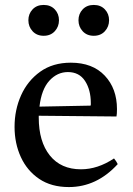

<svg xmlns="http://www.w3.org/2000/svg" viewBox="-20 -746 537 778"><path d="M259 12Q188 12 139 -21Q90 -54 64.5 -109.5Q39 -165 39 -232Q39 -301 65.5 -360Q92 -419 143 -455.5Q194 -492 267 -492Q355 -492 404.5 -439.5Q454 -387 454 -304Q454 -294 453.5 -286.5Q453 -279 452 -274L137 -277Q137 -273 137 -270Q137 -172 182 -116Q227 -60 308 -60Q376 -60 442 -104Q452 -92 457 -81Q372 12 259 12ZM140 -314 347 -318Q348 -320 348 -323.5Q348 -327 348 -328Q348 -382 324.5 -418Q301 -454 255 -454Q212 -454 180 -419Q148 -384 140 -314ZM95 -664Q95 -690 112 -708Q129 -726 157 -726Q185 -726 202 -708Q219 -690 219 -664Q219 -638 202 -619.5Q185 -601 157 -601Q129 -601 112 -619.5Q95 -638 95 -664ZM298 -664Q298 -690 315 -708Q332 -726 360 -726Q388 -726 405 -708Q422 -690 422 -664Q422 -638 405 -619.5Q388 -601 360 -601Q332 -601 315 -619.5Q298 -638 298 -664Z"/></svg>

Font: Tiro Gurmukhi
Style: Regular
Weight: 400
Designer: Gurmukhi: John Hudson & Fiona Ross. Latin: John Hudson.
Foundry: Tiro Typeworks Ltd.
Version: Version 1.52